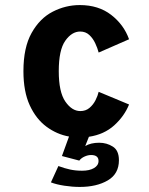

<svg xmlns="http://www.w3.org/2000/svg" viewBox="-20 -532 590 758"><path d="M295 206Q265.5 206 234.2 201.2Q203 196.5 181 188L210.5 123.5Q234.5 132.5 256.5 137.2Q278.5 142 304 142Q333.5 142 351.2 131.5Q369 121 369 103.5Q369 80 339.5 80Q327 80 313.8 86Q300.5 92 293 102L224.5 84L252.5 7Q204.5 -1.5 163.5 -31.8Q122.5 -62 97.5 -116.2Q72.5 -170.5 72.5 -251Q72.5 -344.5 104.8 -402Q137 -459.5 188 -485.8Q239 -512 295 -512Q369 -512 419 -473.2Q469 -434.5 489.5 -377L369.5 -324.5Q365 -342 356 -361.2Q347 -380.5 332.5 -394Q318 -407.5 296.5 -407.5Q263.5 -407.5 237.8 -371.2Q212 -335 212 -251Q212 -168.5 238 -131Q264 -93.5 297 -93.5Q318.5 -93.5 333.2 -106Q348 -118.5 357 -136.2Q366 -154 369.5 -169.5L489.5 -119.5Q471 -73.5 431 -37.2Q391 -1 331 8L316.5 44.5Q338.5 31.5 371.5 31.5Q401.5 31.5 425.5 46.8Q449.5 62 449.5 100.5Q449.5 154.5 405.5 180.2Q361.5 206 295 206Z"/></svg>

Font: Trispace SemiCondensed SemiBold
Style: Regular
Weight: 600
Width: 4
Designer: Tyler Finck
Foundry: Etcetera Type Company
Version: Version 1.210; ttfautohint (v1.8.3)